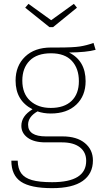

<svg xmlns="http://www.w3.org/2000/svg" viewBox="-20 -778 536 998"><path d="M477 -519Q430 -506 339 -505Q425 -462 425 -356Q425 -280 376.5 -234Q328 -188 244 -188Q206 -188 175 -199Q126 -171 126 -130Q126 -69 219 -69H305Q379 -69 421 -34.5Q463 0 463 56Q463 125 410 162.5Q357 200 251 200Q139 200 89 166.5Q39 133 39 57H72Q73 99 90.5 123Q108 147 146 158Q184 169 251 169Q428 169 428 58Q428 13 395 -12.5Q362 -38 302 -38H216Q157 -38 124 -62Q91 -86 91 -124Q91 -175 149 -210Q61 -255 61 -359Q61 -436 110.5 -483.5Q160 -531 245 -531H280Q360 -531 395.5 -536.5Q431 -542 466 -555ZM96 -359Q96 -291 137 -254Q178 -217 244 -217Q314 -217 352 -253.5Q390 -290 390 -356Q390 -422 353.5 -461.5Q317 -501 245 -501Q172 -501 134 -462.5Q96 -424 96 -359ZM380 -738 256 -637H237L111 -738L128 -758L246 -673L364 -758Z"/></svg>

Font: FiraGO UltraLight
Style: Regular
Weight: 200
Designer: bBox Type
Foundry: bBox Type GmbH
Version: Version 1.001